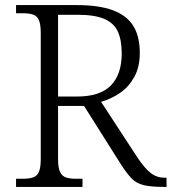

<svg xmlns="http://www.w3.org/2000/svg" viewBox="-20 -734 674 754"><path d="M43 0V-32H70Q93 -32 109 -37Q125 -42 132.5 -58.5Q140 -75 140 -109V-605Q140 -639 132.5 -655.5Q125 -672 109 -677Q93 -682 70 -682H43V-714H282Q368 -714 422.5 -694Q477 -674 503 -633Q529 -592 529 -526Q529 -471 507.5 -432Q486 -393 452 -369.5Q418 -346 377 -334L520 -115Q549 -72 572.5 -54Q596 -36 627 -36H634V0H624Q573 0 544 -7Q515 -14 496 -34Q477 -54 454 -90L310 -318H208V-109Q208 -75 216 -58.5Q224 -42 239.5 -37Q255 -32 278 -32H304V0ZM284 -355Q373 -355 415.5 -398.5Q458 -442 458 -524Q458 -577 442.5 -610.5Q427 -644 389 -660Q351 -676 285 -676H208V-355Z"/></svg>

Font: Noto Serif Gujarati Light
Style: Regular
Weight: 300
Version: Version 2.102